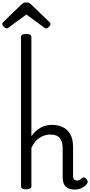

<svg xmlns="http://www.w3.org/2000/svg" viewBox="-74 -1553 746 1590"><path d="M544 17Q518 17 499 10Q480 3 468 -10Q456 -23 450.5 -42.5Q445 -62 445 -86V-326Q445 -379 421.5 -409Q398 -439 343 -439Q322 -439 300 -433Q278 -427 257 -414Q236 -401 218 -380Q200 -359 186 -328V-11Q186 2 175 8.5Q164 15 143 15Q121 15 110.5 8.5Q100 2 100 -11V-1246Q100 -1259 110.5 -1265.5Q121 -1272 143 -1272Q164 -1272 175 -1265.5Q186 -1259 186 -1246V-425Q201 -447 219 -464Q237 -481 258.5 -493.5Q280 -506 304.5 -512.5Q329 -519 355 -519Q407 -519 446.5 -500Q486 -481 508.5 -440.5Q531 -400 531 -334V-96Q531 -83 535 -74.5Q539 -66 546.5 -62Q554 -58 563 -58Q574 -58 581 -61Q588 -64 594.5 -69.5Q601 -75 607 -80Q616 -86 625.5 -83Q635 -80 642 -70Q651 -60 652 -50.5Q653 -41 646 -31Q635 -16 618.5 -5Q602 6 583 11.5Q564 17 544 17ZM-19 -1318Q-29 -1318 -41.5 -1330Q-54 -1342 -54 -1352Q-54 -1355 -54 -1359Q-54 -1363 -49 -1368L100 -1513Q107 -1520 116 -1526.5Q125 -1533 144 -1533Q163 -1533 171.5 -1526.5Q180 -1520 187 -1513L338 -1368Q343 -1363 343.5 -1359Q344 -1355 344 -1352Q344 -1342 331 -1330Q318 -1318 308 -1318Q302 -1318 297 -1321.5Q292 -1325 284 -1331L144 -1433L6 -1331Q-2 -1325 -7.5 -1321.5Q-13 -1318 -19 -1318Z"/></svg>

Font: Playwrite VN
Style: Regular
Weight: 400
Designer: Veronika Burian, José Scaglione
Foundry: TypeTogether
Version: Version 1.002